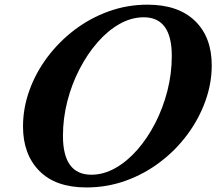

<svg xmlns="http://www.w3.org/2000/svg" viewBox="-20 -792 926 822"><path d="M350 10.5Q218 10.5 148.2 -60.5Q78.5 -131.5 78.5 -250.5Q78.5 -329 105.8 -404.8Q133 -480.5 182.5 -546.8Q232 -613 298.8 -663.8Q365.5 -714.5 445 -743.2Q524.5 -772 611.5 -772Q743 -772 814.8 -702.5Q886.5 -633 886.5 -512.5Q886.5 -435 859.2 -359.2Q832 -283.5 782.8 -216.8Q733.5 -150 666.2 -98.8Q599 -47.5 518.8 -18.5Q438.5 10.5 350 10.5ZM371 -44Q423.5 -44 474 -72.5Q524.5 -101 568 -150.8Q611.5 -200.5 644.8 -265.2Q678 -330 696.8 -403.5Q715.5 -477 715.5 -552.5Q715.5 -718 595.5 -718Q542.5 -718 492 -689.5Q441.5 -661 397.8 -611Q354 -561 320.5 -496.2Q287 -431.5 268.2 -358.2Q249.5 -285 249.5 -210.5Q249.5 -44 371 -44Z"/></svg>

Font: Libre Caslon Text Bold
Style: Italic
Weight: 700
Italic angle: -22.583°
Designer: Pablo Impallari, Rodrigo Fuenzalida, Katja Schimmel
Foundry: Pablo Impallari, Rodrigo Fuenzalida
Version: Version 2.000